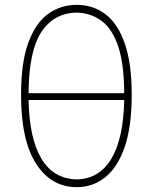

<svg xmlns="http://www.w3.org/2000/svg" viewBox="-20 -764 631 793"><path d="M297.5 9Q192 9 129.5 -87Q67 -183 67 -372.5Q67 -506 97 -587.8Q127 -669.5 179 -706.8Q231 -744 297 -744Q364 -744 415.2 -705.5Q466.5 -667 495.2 -585Q524 -503 524 -372.5Q524 -241 494.8 -156.5Q465.5 -72 414.2 -31.5Q363 9 297.5 9ZM297 -712Q201.5 -710 150.2 -631Q99 -552 98 -379H493Q492.5 -501 467.8 -573.5Q443 -646 399 -678.2Q355 -710.5 297 -712ZM297.5 -23Q390 -25 440 -108.5Q490 -192 493 -351H98Q101 -192.5 151 -108.8Q201 -25 297.5 -23Z"/></svg>

Font: Commissioner Loud Thin
Style: Regular
Weight: 100
Designer: Kostas Bartsokas
Foundry: Kostas Bartsokas
Version: Version 1.000; ttfautohint (v1.8.3)